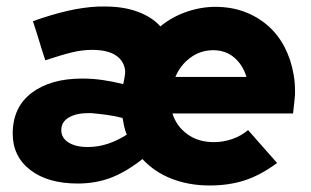

<svg xmlns="http://www.w3.org/2000/svg" viewBox="-20 -558 953 589"><path d="M218 5Q127 5 73 -36.5Q19 -78 19 -148Q19 -229 77 -273Q135 -317 232 -317Q264 -317 295 -312.5Q326 -308 358 -300Q360 -310 362 -320Q364 -330 364 -340Q361 -371 335.5 -388Q310 -405 262 -405Q233 -405 201.5 -397.5Q170 -390 119 -373Q109 -403 100 -433Q91 -463 81 -493Q137 -513 186.5 -524.5Q236 -536 283 -538H303Q359 -538 402.5 -522Q446 -506 472 -477Q507 -506 551.5 -521.5Q596 -537 641 -537Q689 -537 729.5 -522Q770 -507 801.5 -479.5Q833 -452 853 -413.5Q873 -375 881 -328Q883 -316 884 -304.5Q885 -293 885 -280V-268Q884 -259 883 -246Q882 -233 879 -210H509Q521 -171 554.5 -146.5Q588 -122 636 -122Q665 -122 692.5 -131.5Q720 -141 741 -159Q764 -133 785.5 -108.5Q807 -84 830 -58Q780 -21 731.5 -5Q683 11 623 11Q560 11 507 -9.5Q454 -30 417 -70Q366 -30 319.5 -12.5Q273 5 218 5ZM634 -404Q595 -404 564 -381Q533 -358 518 -322H736Q725 -359 698.5 -381.5Q672 -404 634 -404ZM168 -159Q168 -135 190 -121Q212 -107 249 -107Q281 -107 311 -117Q341 -127 369 -145Q364 -156 361 -170Q358 -184 356 -196Q334 -202 308.5 -205.5Q283 -209 260 -211H251Q214 -211 191 -197.5Q168 -184 168 -159Z"/></svg>

Font: Rosa Sans Black
Style: Italic
Weight: 900
Italic angle: -12°
Designer: Pentagram / MCKL
Foundry: Pentagram / MCKL
Version: Version 1.005;September 16, 2019;FontCreator 11.5.0.2425 64-